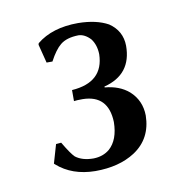

<svg xmlns="http://www.w3.org/2000/svg" viewBox="-49 -736 412 426"><g transform="rotate(-10 156.5 -523.0)"><path d="M170.9 -398.9Q192.4 -418 192.9 -458Q190.9 -519 133.8 -520Q119.6 -520 113.8 -519V-543.9Q185.5 -548.8 187 -611.8Q186.5 -632.8 175.8 -647Q163.1 -660.6 148.9 -661.1Q122.1 -660.6 107.9 -648.9Q95.2 -638.7 82 -613.8H68.8L58.1 -655.8L59.1 -659.2Q94.2 -688 152.8 -688Q193.8 -687.5 220.2 -672.9Q248.5 -653.8 249 -620.1Q249 -555.2 186 -539.1V-537.1Q219.2 -534.2 240.2 -516.1Q264.6 -494.1 265.1 -460Q264.2 -407.7 223.1 -380.9Q187.5 -357.9 133.8 -357.9Q81.5 -358.4 47.9 -388.2L45.9 -390.1L58.1 -432.1L69.8 -433.1Q85.9 -405.8 94.2 -397.9Q109.4 -386.2 134.8 -386.2Q156.2 -386.7 170.9 -398.9Z"/></g></svg>

Font: Linux Biolinum O
Style: Regular
Weight: 400
Designer: Philipp H. Poll
Foundry: Philipp H. Poll
Version: Version 1.0.4